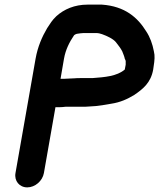

<svg xmlns="http://www.w3.org/2000/svg" viewBox="-20 -732 689 831"><path d="M315 -586C323 -587 334 -589 342 -589H395C405 -589 414 -587 422 -584C444 -576 470 -564 482 -549C491 -537 502 -524 509 -510L516 -492C518 -487 519 -483 520 -478C522 -474 525 -469 524 -463V-452L520 -431C486 -402 434 -398 380 -394H328C319 -394 310 -394 302 -393C287 -393 272 -391 259 -391H242L257 -478C264 -518 281 -550 299 -577C300 -581 311 -586 315 -586ZM98 79C132 79 164 51 170 17L220 -268H237C246 -268 255 -269 264 -270H335C346 -270 356 -270 365 -271L395 -273C418 -276 440 -279 461 -283C501 -289 531 -303 561 -321C599 -347 633 -374 643 -431L645 -445C649 -470 651 -491 646 -510C640 -542 629 -572 613 -596C576 -656 521 -705 421 -712H359C303 -712 257 -692 224 -662C205 -644 198 -631 184 -610C162 -573 143 -529 134 -478L47 17C41 51 64 79 98 79Z"/></svg>

Font: Blanket
Style: BdObl
Weight: 700
Foundry: Cannot Into Space Fonts
Version: Version 0.9